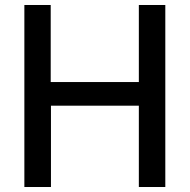

<svg xmlns="http://www.w3.org/2000/svg" viewBox="-20 -749 762 769"><path d="M536.1 -325.7H184.1V0H77.6V-729H183.1V-420.4H536.1V-729H642.1V0H536.1Z"/></svg>

Font: SolaimanLipi
Style: Bold
Weight: 700
Designer: Solaiman Karim
Foundry: Al Mamun Sumon
Version: Version 2.000